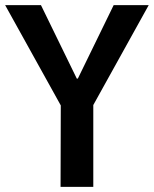

<svg xmlns="http://www.w3.org/2000/svg" viewBox="-23 -725 597 745"><path d="M212 0 213 -367 235 -276 -3 -705H136L275 -420H279L418 -705H554L316 -276L339 -367V0Z"/></svg>

Font: Nunito Sans 7pt Condensed
Style: Bold
Weight: 700
Width: 3
Designer: Vernon Adams
Foundry: Vernon Adams
Version: Version 3.101;gftools[0.9.27]